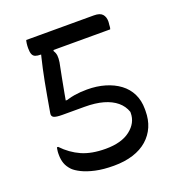

<svg xmlns="http://www.w3.org/2000/svg" viewBox="-131 -807 861 933"><g transform="rotate(-20 300.0 -340.0)"><path d="M108 -700Q110 -700 128.5 -700Q147 -700 175.5 -700Q204 -700 238 -700Q272 -700 307 -700Q342 -700 373 -700Q404 -700 426.5 -700Q449 -700 458 -700Q489 -700 501.5 -686Q514 -672 514 -649Q514 -644 513.5 -640Q513 -636 512.5 -631.5Q512 -627 512 -623Q512 -619 511 -615Q510 -611 509 -609Q507 -609 481.5 -609Q456 -609 417.5 -609Q379 -609 336 -609Q293 -609 253 -609Q213 -609 185 -609Q157 -609 150 -609Q133 -609 122.5 -613Q112 -617 107.5 -628Q103 -639 103 -659Q103 -672 104.5 -683Q106 -694 108 -700ZM161 -645H218L215 -603Q223 -591 224.5 -577Q226 -563 223 -543Q216 -508 208.5 -469.5Q201 -431 194.5 -395Q188 -359 183 -331L161 -358H220L167 -348Q206 -363 237 -368Q268 -373 303 -373Q353 -373 395.5 -360.5Q438 -348 469.5 -324.5Q501 -301 518 -266.5Q535 -232 535 -188V-178Q535 -133 519.5 -97Q504 -61 474 -34.5Q444 -8 400 6Q356 20 300 20Q246 20 205.5 11Q165 2 138 -11.5Q111 -25 98 -38Q80 -57 73 -77Q66 -97 66 -121Q66 -126 66 -130Q66 -134 66.5 -138Q67 -142 67.5 -145.5Q68 -149 68.5 -152.5Q69 -156 70 -159H76Q117 -116 167.5 -93.5Q218 -71 291 -71Q373 -71 418.5 -106.5Q464 -142 464 -193V-199Q453 -231 426.5 -253Q400 -275 359.5 -286.5Q319 -298 263 -298Q239 -298 220 -298Q201 -298 185 -298H149Q117 -298 105 -304Q93 -310 96 -326Q104 -371 110.5 -409Q117 -447 123.5 -480Q130 -513 136 -541Q142 -569 148.5 -595Q155 -621 161 -645Z"/></g></svg>

Font: Recursive Casual
Style: Regular
Weight: 400
Version: Version 1.047